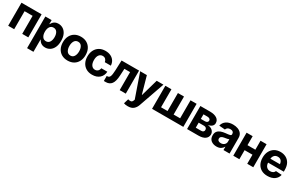

<svg xmlns="http://www.w3.org/2000/svg" viewBox="216 -2144 6026 3939"><g transform="rotate(30 3229.0 -174.5)"><path d="M44.4 0V-545.9H521V0H377V-426.8H186.5V0Z M609.9 204.1V-545.9H758.3V-453.6H765.1Q775.4 -476.1 794.2 -499Q813 -522 844 -537.4Q875 -552.7 920.4 -552.7Q980.5 -552.7 1030.5 -521.7Q1080.6 -490.7 1110.8 -428.2Q1141.1 -365.7 1141.1 -272Q1141.1 -180.7 1111.8 -118.2Q1082.5 -55.7 1032.2 -23.4Q981.9 8.8 919.9 8.8Q876 8.8 845.2 -5.9Q814.5 -20.5 795.2 -42.7Q775.9 -64.9 765.1 -87.4H760.7V204.1ZM872.1 -111.3Q927.7 -111.3 957 -156.2Q986.3 -201.2 986.3 -272.5Q986.3 -343.8 957.3 -388.2Q928.2 -432.6 872.1 -432.6Q817.4 -432.6 787.4 -389.2Q757.3 -345.7 757.3 -272.5Q757.3 -199.7 787.4 -155.5Q817.4 -111.3 872.1 -111.3Z M1453.1 10.7Q1370.6 10.7 1310.3 -24.7Q1250 -60.1 1217.5 -123.3Q1185.1 -186.5 1185.1 -270.5Q1185.1 -355 1217.5 -418.5Q1250 -481.9 1310.3 -517.3Q1370.6 -552.7 1453.1 -552.7Q1536.1 -552.7 1596.4 -517.3Q1656.7 -481.9 1689.2 -418.5Q1721.7 -355 1721.7 -270.5Q1721.7 -186.5 1689.2 -123.3Q1656.7 -60.1 1596.4 -24.7Q1536.1 10.7 1453.1 10.7ZM1454.1 -107.4Q1510.3 -107.4 1539.3 -153.8Q1568.4 -200.2 1568.4 -271.5Q1568.4 -342.8 1539.3 -388.7Q1510.3 -434.6 1454.1 -434.6Q1397 -434.6 1367.9 -388.7Q1338.9 -342.8 1338.9 -271.5Q1338.9 -200.2 1367.9 -153.8Q1397 -107.4 1454.1 -107.4Z M2034.2 10.7Q1950.7 10.7 1890.6 -25.1Q1830.6 -61 1798.3 -124.3Q1766.1 -187.5 1766.1 -270.5Q1766.1 -354.5 1798.6 -418Q1831.1 -481.4 1891.1 -517.1Q1951.2 -552.7 2034.2 -552.7Q2105.5 -552.7 2159.2 -526.9Q2212.9 -501 2243.9 -453.9Q2274.9 -406.7 2277.8 -343.8H2135.3Q2128.9 -384.3 2103.5 -409.4Q2078.1 -434.6 2036.1 -434.6Q1983.4 -434.6 1951.7 -392.3Q1919.9 -350.1 1919.9 -272.5Q1919.9 -194.3 1951.4 -150.9Q1982.9 -107.4 2036.1 -107.4Q2075.2 -107.4 2102.1 -131.8Q2128.9 -156.2 2135.3 -200.2H2277.8Q2272.9 -106 2208.3 -47.6Q2143.6 10.7 2034.2 10.7Z M2310.5 0 2310.1 -119.6H2328.1Q2366.7 -120.1 2384.5 -160.2Q2402.3 -200.2 2406.2 -303.7L2415.5 -545.9H2830.1V0H2686V-426.8H2551.3L2542.5 -259.8Q2535.6 -122.6 2489.3 -61.3Q2442.9 0 2356 0Z M2992.2 204.1Q2963.4 204.6 2938.2 200.2Q2913.1 195.8 2897 189L2931.2 76.2L2936 77.1Q2974.1 88.4 3001.2 82.3Q3028.3 76.2 3042.5 39.1L3051.3 15.6L2856 -545.9H3014.6L3127.4 -145H3133.3L3247.6 -545.9H3407.2L3195.3 59.1Q3172.4 125 3124.5 164.8Q3076.7 204.6 2992.2 204.1Z M3452.6 -545.9H3596.7V-119.6H3750.5V-545.9H3894.5V-119.6H4048.8V-545.9H4193.4V0H3452.6Z M4282.2 0V-545.9H4514.2Q4615.2 -545.4 4673.8 -507.1Q4732.4 -468.8 4732.4 -397.9Q4732.4 -353.5 4699.5 -324Q4666.5 -294.4 4607.9 -284.2Q4681.2 -278.8 4721.9 -240.7Q4762.7 -202.6 4763.2 -148.9Q4762.7 -79.1 4707.5 -39.6Q4652.3 0 4550.3 0ZM4422.9 -321.3H4517.6Q4551.3 -320.8 4570.6 -335.4Q4589.8 -350.1 4589.8 -376Q4589.8 -401.4 4569.6 -415.5Q4549.3 -429.7 4514.2 -429.7H4422.9ZM4422.9 -113.3H4550.3Q4581.5 -113.3 4599.6 -128.4Q4617.7 -143.6 4617.2 -169.9Q4617.7 -198.7 4599.6 -215.6Q4581.5 -232.4 4550.3 -232.4H4422.9Z M4981.4 10.3Q4903.3 10.3 4851.8 -30.5Q4800.3 -71.3 4800.3 -152.3Q4800.3 -213.4 4829.1 -248Q4857.9 -282.7 4904.5 -299.1Q4951.2 -315.4 5005.4 -320.8Q5076.2 -327.1 5106.7 -335Q5137.2 -342.8 5137.2 -369.1V-371.6Q5137.2 -405.3 5116 -423.8Q5094.7 -442.4 5056.2 -442.4Q5015.6 -442.4 4991.2 -424.6Q4966.8 -406.7 4959.5 -379.4L4819.3 -390.6Q4835 -465.3 4896.7 -509Q4958.5 -552.7 5057.1 -552.7Q5117.7 -552.7 5170.4 -533.7Q5223.1 -514.6 5255.9 -473.9Q5288.6 -433.1 5288.6 -368.2V0H5144.5V-76.2H5140.6Q5120.6 -37.6 5081.3 -13.7Q5042 10.3 4981.4 10.3ZM5024.9 -94.2Q5074.7 -94.2 5106.4 -123.3Q5138.2 -152.3 5138.2 -194.8V-252.9Q5128.9 -246.6 5110.4 -242.2Q5091.8 -237.8 5070.8 -234.4Q5049.8 -231 5033.7 -228.5Q4993.2 -222.7 4969 -205.8Q4944.8 -189 4944.8 -157.2Q4944.8 -126 4967.3 -110.1Q4989.7 -94.2 5024.9 -94.2Z M5521 -545.9V-333H5707.5V-545.9H5850.6V0H5707.5V-214.8H5521V0H5377V-545.9Z M6188 10.7Q6103.5 10.7 6043 -23.4Q5982.4 -57.6 5949.7 -120.6Q5917 -183.6 5917 -270.5Q5917 -354.5 5949.5 -418Q5981.9 -481.4 6041 -517.1Q6100.1 -552.7 6180.7 -552.7Q6252.9 -552.7 6311.3 -522Q6369.6 -491.2 6403.8 -429.7Q6438 -368.2 6438 -275.4V-234.4H6066.4Q6068.8 -171.9 6102.5 -137Q6136.2 -102.1 6189.9 -102.1Q6228 -102.1 6255.1 -118.2Q6282.2 -134.3 6293.5 -165L6433.1 -155.8Q6417.5 -80.1 6353 -34.7Q6288.6 10.7 6188 10.7ZM6181.6 -439.9Q6130.9 -439.9 6101.3 -408.4Q6071.8 -377 6066.9 -327.6H6293Q6287.6 -379.4 6259.8 -409.7Q6231.9 -439.9 6181.6 -439.9Z"/></g></svg>

Font: Inter Tight
Style: Bold
Weight: 700
Designer: Rasmus Andersson
Foundry: rsms
Version: Version 3.004; ttfautohint (v1.8.4.7-5d5b)